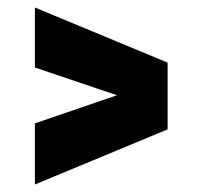

<svg xmlns="http://www.w3.org/2000/svg" viewBox="-20 -568 540 512"><path d="M73 -76 427 -223V-401L73 -548V-388L292 -314L73 -239Z"/></svg>

Font: Blinker Headline
Style: Regular
Weight: 900
Width: 4
Designer: Juergen Huber
Foundry: supertype
Version: Version 1.015;PS 1.15;hotconv 1.0.88;makeotf.lib2.5.647800